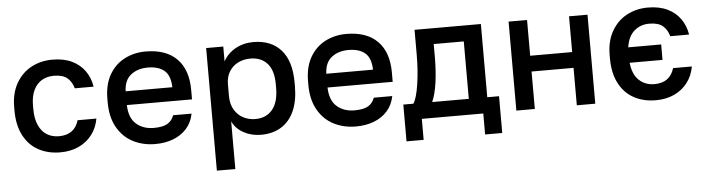

<svg xmlns="http://www.w3.org/2000/svg" viewBox="-46 -740 4193 1139"><g transform="rotate(-5 2050.5 -170.5)"><path d="M40 -260V-280Q40 -363 74 -422Q108 -481 164.5 -511Q221 -541 290 -541Q358 -541 406.5 -517.5Q455 -494 483.5 -453Q512 -412 520 -360H408Q397 -400 370 -422.5Q343 -445 290 -445Q251 -445 220 -427.5Q189 -410 170.5 -373Q152 -336 152 -280V-260Q152 -200 170.5 -160.5Q189 -121 220 -103Q251 -85 290 -85Q383 -85 408 -170H520Q510 -114 478.5 -73.5Q447 -33 399 -11Q351 11 290 11Q217 11 160.5 -19.5Q104 -50 72 -111Q40 -172 40 -260Z M595 -260V-280Q595 -365 628.5 -423.5Q662 -482 719 -511.5Q776 -541 845 -541Q966 -541 1030.5 -476Q1095 -411 1095 -290V-234H707Q709 -157 750.5 -121Q792 -85 855 -85Q909 -85 936.5 -101.5Q964 -118 975 -150H1085Q1075 -98 1043 -62Q1011 -26 963 -7.5Q915 11 855 11Q783 11 724 -19Q665 -49 630 -110Q595 -171 595 -260ZM707 -316H985Q983 -387 947.5 -416Q912 -445 850 -445Q789 -445 749 -413.5Q709 -382 707 -316Z M1205 -530H1307V-441Q1331 -487 1379 -514Q1427 -541 1486 -541Q1592 -541 1651 -475Q1710 -409 1710 -280V-260Q1710 -171 1682.5 -110.5Q1655 -50 1604.5 -19.5Q1554 11 1486 11Q1428 11 1381.5 -14.5Q1335 -40 1315 -84V200H1205ZM1598 -260V-280Q1598 -362 1561.5 -403.5Q1525 -445 1460 -445Q1421 -445 1388 -429Q1355 -413 1335 -381Q1315 -349 1315 -305V-235Q1315 -187 1335 -153Q1355 -119 1388 -102Q1421 -85 1460 -85Q1524 -85 1561 -129Q1598 -173 1598 -260Z M1790 -260V-280Q1790 -365 1823.5 -423.5Q1857 -482 1914 -511.5Q1971 -541 2040 -541Q2161 -541 2225.5 -476Q2290 -411 2290 -290V-234H1902Q1904 -157 1945.5 -121Q1987 -85 2050 -85Q2104 -85 2131.5 -101.5Q2159 -118 2170 -150H2280Q2270 -98 2238 -62Q2206 -26 2158 -7.5Q2110 11 2050 11Q1978 11 1919 -19Q1860 -49 1825 -110Q1790 -171 1790 -260ZM1902 -316H2180Q2178 -387 2142.5 -416Q2107 -445 2045 -445Q1984 -445 1944 -413.5Q1904 -382 1902 -316Z M2341 -94H2401Q2421 -124 2433.5 -206Q2446 -288 2446 -380V-530H2841V-94H2911V125H2809V0H2443V125H2341ZM2731 -94V-436H2552V-360Q2552 -278 2542.5 -209Q2533 -140 2513 -94Z M3006 -530H3116V-317H3366V-530H3476V0H3366V-223H3116V0H3006Z M3586 -260V-280Q3586 -363 3620 -422Q3654 -481 3710.5 -511Q3767 -541 3836 -541Q3904 -541 3952.5 -517.5Q4001 -494 4029.5 -453Q4058 -412 4066 -360H3954Q3943 -400 3916 -422.5Q3889 -445 3836 -445Q3783 -445 3746 -412.5Q3709 -380 3700 -316H3896V-224H3700Q3708 -153 3745 -119Q3782 -85 3836 -85Q3929 -85 3954 -170H4066Q4056 -114 4024.5 -73.5Q3993 -33 3945 -11Q3897 11 3836 11Q3763 11 3706.5 -19.5Q3650 -50 3618 -111Q3586 -172 3586 -260Z"/></g></svg>

Font: .
Style: 
Weight: 500
Designer: A.Korolkova, Vitaly Kuzmin
Foundry: ParaType Ltd
Version: Version 1.000; Glyphs 3.2, build 3192.0